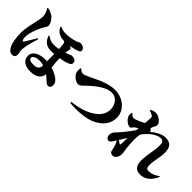

<svg xmlns="http://www.w3.org/2000/svg" viewBox="96 -1783 2808 2808"><g transform="rotate(45 1500.0 -379.5)"><path d="M207 63C246 63 264 38 264 4C264 -26 252 -42 252 -83C252 -102 256 -138 263 -174C275 -231 295 -306 316 -368L300 -374C270 -322 212 -226 193 -198C184 -184 173 -186 165 -203C159 -214 156 -242 156 -263C156 -341 201 -450 226 -500C254 -558 284 -588 284 -616C284 -665 234 -734 193 -758C157 -779 125 -789 92 -794L86 -786C102 -761 131 -707 131 -655C131 -602 121 -570 110 -520C95 -452 69 -354 69 -253C69 -136 90 -35 126 15C157 60 185 63 207 63ZM573 -379C593 -379 612 -380 633 -382L635 -232L603 -233C473 -233 380 -182 380 -92C380 7 466 48 565 48C699 48 754 -15 758 -89C781 -71 806 -50 833 -24C852 -6 870 13 897 13C930 13 948 -14 948 -44C948 -87 931 -113 890 -145C855 -172 804 -196 748 -212C741 -260 734 -316 733 -394C784 -402 835 -413 879 -432C917 -448 925 -463 925 -489C925 -549 841 -547 828 -547C825 -547 809 -537 786 -528L736 -511C738 -536 742 -559 747 -578C752 -597 752 -609 732 -619L710 -627C762 -635 820 -647 859 -666C875 -674 886 -681 885 -706C884 -750 830 -767 790 -767C782 -767 762 -751 724 -739C681 -725 612 -710 533 -710C497 -710 455 -721 424 -738L415 -731C447 -647 524 -619 597 -618C608 -613 619 -605 622 -592C628 -568 631 -523 632 -482C604 -476 572 -472 530 -472C475 -472 434 -492 397 -522L386 -514C422 -404 491 -379 573 -379ZM635 -151V-132C635 -84 596 -54 536 -54C468 -54 432 -68 432 -104C432 -138 483 -161 549 -161C580 -161 608 -158 635 -151Z M1305 -62 1308 -41C1451 -28 1645 -36 1763 -102C1862 -157 1942 -236 1942 -372C1942 -510 1818 -640 1634 -640C1462 -640 1312 -538 1181 -485C1159 -476 1144 -473 1133 -473C1104 -473 1077 -497 1067 -510L1053 -505C1051 -481 1046 -448 1056 -419C1073 -368 1142 -315 1189 -315C1230 -315 1249 -343 1293 -384C1340 -428 1492 -578 1630 -578C1736 -578 1792 -481 1792 -391C1792 -294 1733 -224 1660 -176C1556 -107 1447 -82 1305 -62Z M2170 -406C2194 -406 2204 -439 2224 -454C2233 -461 2253 -474 2275 -487L2271 -444C2203 -344 2120 -245 2071 -196C2049 -174 2038 -147 2038 -113C2038 -69 2065 -45 2091 -46C2121 -47 2139 -77 2160 -111L2175 -135C2186 -116 2194 -98 2202 -79C2215 -46 2221 -16 2226 13C2231 44 2245 66 2289 66C2332 66 2370 20 2370 -52C2370 -83 2361 -113 2356 -161C2349 -224 2343 -311 2347 -373C2348 -388 2351 -410 2355 -436C2428 -536 2527 -614 2610 -614C2658 -614 2671 -582 2671 -521C2671 -410 2634 -308 2634 -183C2634 -68 2682 -22 2768 -22C2892 -22 2964 -121 2996 -202L2989 -209C2930 -167 2880 -145 2823 -145C2781 -145 2766 -163 2766 -215C2766 -320 2800 -400 2800 -501C2800 -605 2765 -670 2652 -670C2578 -670 2497 -622 2432 -569C2431 -577 2415 -597 2397 -612L2410 -646C2423 -674 2437 -692 2437 -716C2437 -758 2360 -825 2298 -825C2266 -825 2239 -816 2208 -801V-786C2238 -777 2259 -767 2274 -757C2292 -745 2295 -738 2295 -717C2295 -698 2291 -655 2286 -605C2230 -576 2149 -538 2116 -538C2090 -538 2073 -558 2055 -580L2044 -576C2042 -557 2038 -529 2043 -512C2057 -466 2118 -406 2170 -406ZM2261 -273 2257 -146C2256 -125 2246 -121 2230 -134L2192 -162Z"/></g></svg>

Font: GenKiMin2 TW H
Style: Regular
Weight: 900
Version: Version 2.100;PS 2.1;hotconv 16.6.51;makeotf.lib2.5.65220 DE